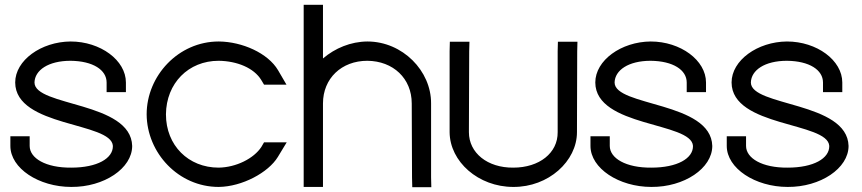

<svg xmlns="http://www.w3.org/2000/svg" viewBox="-20 -755 3575 796"><path d="M502 -413V-373H422V-413C422 -465 365.7 -502 272.5 -503C180.5 -503 124.2 -464 123 -413C123 -313 523 -334 528 -150C528 -57 411.2 21 275.5 20C141 20 23 -57 23 -150V-190H103V-150C103 -99 169.7 -59 275.5 -60C382.5 -60 449 -98 448 -150C442 -250 44 -227 43 -413C43 -505 150.6 -582 272.5 -583C396.7 -583 502 -505 502 -413Z M1132.7 -464 1167.7 -404H1074.7L1062.7 -424C1032.5 -473 963.5 -502 886.5 -503C761.2 -503 669.2 -410 668 -281C668 -152 761.2 -60 886.5 -60C959 -61 1032.5 -98 1063.7 -146L1074.7 -165H1168.7L1131.7 -104C1092.7 -40 984.2 19 886.5 20C719.8 20 589 -121 588 -281C588 -441 719.8 -583 886.5 -583H887.7C984.2 -582 1090.7 -535 1132.7 -464Z M1767.2 -20 1768.2 21H1689.2L1688.2 -19L1687 -326C1687 -430 1610 -502 1503 -503C1396 -503 1319 -430 1319 -326V-286V-20V20H1239V-20V-286V-326V-695V-735H1319V-695V-512.6C1369 -555.4 1434.4 -582.5 1503 -583C1649 -583 1768.2 -461 1767.2 -326Z M1844 -543 1845 -582H1926.3L1925.2 -542L1924 -207C1924 -121 2001 -59 2108 -60C2216.1 -60 2293 -121 2292 -207V-543L2293 -582H2374L2373 -542L2372 -207C2372 -87 2254 21 2108 20C1963.1 20 1845 -85 1844 -207Z M2907 -413V-373H2827V-413C2827 -465 2770.7 -502 2677.5 -503C2585.5 -503 2529.2 -464 2528 -413C2528 -313 2928 -334 2933 -150C2933 -57 2816.2 21 2680.5 20C2546 20 2428 -57 2428 -150V-190H2508V-150C2508 -99 2574.7 -59 2680.5 -60C2787.5 -60 2854 -98 2853 -150C2847 -250 2449 -227 2448 -413C2448 -505 2555.6 -582 2677.5 -583C2801.7 -583 2907 -505 2907 -413Z M3472 -413V-373H3392V-413C3392 -465 3335.7 -502 3242.5 -503C3150.5 -503 3094.2 -464 3093 -413C3093 -313 3493 -334 3498 -150C3498 -57 3381.2 21 3245.5 20C3111 20 2993 -57 2993 -150V-190H3073V-150C3073 -99 3139.7 -59 3245.5 -60C3352.5 -60 3419 -98 3418 -150C3412 -250 3014 -227 3013 -413C3013 -505 3120.6 -582 3242.5 -583C3366.7 -583 3472 -505 3472 -413Z"/></svg>

Font: Nordica Plus
Style: NordicaClassicLtExt
Weight: 300
Version: Version 1.01